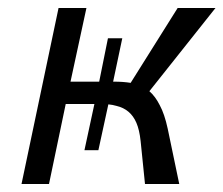

<svg xmlns="http://www.w3.org/2000/svg" viewBox="-20 -462 561 482"><path d="M344 0 333 -108Q330 -136 322.5 -153.5Q315 -171 302.5 -181.5Q290 -192 273 -196Q263 -199 252 -200L227 -85H192L217 -201H145L103 0H34L127 -442H197L157 -257H229L251 -366H287L264 -257H267Q289 -257 308 -254L426 -442H521L355 -233Q370 -220 381 -198Q393 -176 401 -139L430 0Z"/></svg>

Font: Isabella Sans
Style: Italic
Weight: 400
Italic angle: -12°
Designer: Christian Thalmann (Catharsis Fonts), Cristiano Sobral
Foundry: The Isabella Sans Project Authors
Version: Version 2.026; ttfautohint (v1.8.4.7-5d5b-dirty)